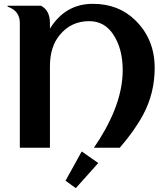

<svg xmlns="http://www.w3.org/2000/svg" viewBox="-20 -767 857 997"><path d="M83 0V-647.5Q83 -710.9 19.5 -732.4V-737.3H192.4Q239.3 -713.4 239.3 -647.5V-618.2Q319.3 -747.1 461.9 -747.1Q594.7 -747.1 681.2 -663.1Q783.2 -564.5 783.2 -414.6Q783.2 -284.2 724.6 -173.8Q680.2 -90.3 602.1 0H467.8Q536.1 -99.6 573.2 -192.4Q617.2 -302.2 617.2 -402.8Q617.2 -515.1 566.9 -589.8Q521.5 -657.2 442.9 -657.2Q348.6 -657.2 289.1 -584Q239.3 -522.9 239.3 -422.9V0ZM404.3 19.5 490.2 79.6 373.5 210 320.3 171.4Z"/></svg>

Font: Berenika
Style: Bold
Weight: 700
Designer: Wojciech Kalinowski "wmk69" (wmk69@o2.pl)
Foundry: Wojciech Kalinowski "wmk69" (wmk69@o2.pl)
Version: Version 3.1.0; 2021-05-14